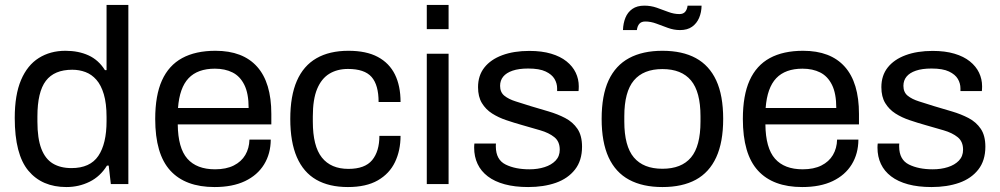

<svg xmlns="http://www.w3.org/2000/svg" viewBox="-20 -743 4037 775"><path d="M248 12Q149.6 12 94.5 -54Q39.5 -120 39.5 -266.8Q39.5 -360.4 65 -420.2Q90.5 -480 136.8 -509Q183 -538 244.2 -538Q296.8 -538 337.3 -519.5Q377.8 -501 403.6 -459.9H410.1V-723H498.1V0H427.4L418.8 -74.6H411.8Q384.9 -30.8 341.7 -9.4Q298.5 12 248 12ZM268.5 -64.5Q343.5 -64.5 376.8 -113.6Q410.1 -162.8 410.1 -254.5V-270.8Q410.1 -325.4 399.1 -362.4Q388.2 -399.3 369.1 -421Q350.1 -442.7 325 -452.1Q300 -461.5 271.8 -461.5Q199.2 -461.5 165.1 -416.7Q131 -371.8 131 -273.1V-251.8Q131 -183.9 146.9 -142.6Q162.7 -101.4 193.4 -82.9Q224 -64.5 268.5 -64.5Z M846.1 12Q728.2 12 667.4 -54.5Q606.5 -121 606.5 -263Q606.5 -358 633.8 -418.5Q661.1 -479 715.2 -508.5Q769.4 -538 849.7 -538Q960.5 -538 1017.9 -473.7Q1075.2 -409.5 1075.2 -283.2V-240.8H697.5Q698.5 -145.2 736.3 -102.4Q774.1 -59.6 848 -59.6Q892.8 -59.6 923.5 -75Q954.2 -90.4 970.1 -117.4Q986 -144.5 986.9 -179.4H1072.9Q1072.5 -122.5 1045.9 -79.2Q1019.3 -36 969.1 -12Q918.9 12 846.1 12ZM698.5 -307.1H983.6Q983.6 -365.8 966.2 -400.6Q948.9 -435.4 918.5 -450.6Q888.2 -465.8 847.4 -465.8Q777.9 -465.8 741.2 -427.3Q704.6 -388.8 698.5 -307.1Z M1384.3 12Q1308.3 12 1256.5 -17.7Q1204.8 -47.5 1178.2 -108.7Q1151.7 -169.9 1151.7 -263Q1151.7 -355.7 1178.3 -416.7Q1204.9 -477.6 1257.3 -507.8Q1309.7 -538 1386.6 -538Q1458.9 -538 1505.2 -513.1Q1551.5 -488.2 1574.2 -442.2Q1596.8 -396.2 1596.8 -331.3H1508.2Q1508.2 -400.1 1479.8 -432.4Q1451.4 -464.7 1384.6 -464.7Q1341.3 -464.7 1309.3 -445.3Q1277.4 -425.8 1260 -383.9Q1242.7 -342.1 1242.7 -273.1V-252.3Q1242.7 -153.1 1279.2 -107.2Q1315.8 -61.3 1386.4 -61.3Q1452.9 -61.3 1482.2 -96.7Q1511.4 -132.1 1511.4 -194.7H1596.8Q1596.8 -135.6 1574.4 -88.8Q1552.1 -42.1 1505.1 -15Q1458.1 12 1384.3 12Z M1702.7 -625.4V-723H1790.7V-625.4ZM1702.7 0V-526H1790.7V0Z M2112 12Q2058.2 12 2017.3 0.9Q1976.4 -10.2 1949 -31.1Q1921.6 -51.9 1907.8 -81.2Q1893.9 -110.5 1893.9 -147.3Q1893.9 -151.9 1894.2 -156.3Q1894.5 -160.8 1894.9 -163.7H1981.9Q1981.4 -159.9 1981.4 -156.9Q1981.4 -154 1981.4 -151.1Q1981.9 -98.2 2020.9 -78.9Q2059.8 -59.6 2117 -59.6Q2150.4 -59.6 2178 -68.4Q2205.6 -77.1 2222.5 -94.6Q2239.4 -112.2 2239.4 -138.6Q2239.4 -172 2217.5 -189.4Q2195.7 -206.9 2160.9 -217Q2126.1 -227.2 2087.7 -238.1Q2055.6 -247.1 2023.8 -257.9Q1991.9 -268.6 1966.4 -284.9Q1940.8 -301.2 1925.2 -326.9Q1909.6 -352.5 1909.6 -391.1Q1909.6 -438.1 1935.2 -470.5Q1960.8 -502.9 2007.4 -520.2Q2054 -537.5 2116.6 -537.5Q2167.3 -537.5 2204.6 -526.3Q2242 -515.2 2266.8 -495.3Q2291.6 -475.4 2303.9 -449.6Q2316.2 -423.8 2316.2 -394.5Q2316.2 -389.4 2315.9 -383.8Q2315.7 -378.1 2315.2 -375.3H2228.8V-386.4Q2228.8 -406.4 2218.3 -424.4Q2207.7 -442.5 2182.5 -454.4Q2157.3 -466.4 2112 -466.4Q2074 -466.4 2048.9 -457.7Q2023.8 -449.1 2011.2 -433.7Q1998.6 -418.3 1998.6 -396.5Q1998.6 -370.6 2015.9 -356.6Q2033.2 -342.6 2061.7 -333.7Q2090.2 -324.8 2122.9 -314.4Q2158 -304 2194.4 -293.2Q2230.8 -282.5 2261.5 -266.5Q2292.1 -250.5 2310.8 -223.1Q2329.4 -195.7 2329.4 -150.9Q2329.4 -94.9 2300.9 -58.6Q2272.5 -22.3 2223.7 -5.1Q2174.9 12 2112 12Z M2653.8 12Q2574.2 12 2519.4 -17.5Q2464.6 -47 2436.5 -108Q2408.5 -169 2408.5 -263Q2408.5 -358 2436.5 -418.5Q2464.6 -479 2519.4 -508.5Q2574.2 -538 2653.8 -538Q2734.3 -538 2788.6 -508.5Q2842.9 -479 2871 -418.5Q2899.1 -358 2899.1 -263Q2899.1 -169 2871 -108Q2842.9 -47 2788.6 -17.5Q2734.3 12 2653.8 12ZM2653.8 -61.8Q2730.8 -61.8 2769.2 -107.4Q2807.5 -153.1 2807.5 -252.3V-273.7Q2807.5 -372.4 2769.2 -418.3Q2730.8 -464.2 2653.8 -464.2Q2577.2 -464.2 2538.6 -418.3Q2500 -372.4 2500 -273.7V-252.3Q2500 -153.1 2538.6 -107.4Q2577.2 -61.8 2653.8 -61.8ZM2494.6 -621.6Q2495.5 -649 2504.5 -671.4Q2513.6 -693.8 2532.5 -707Q2551.4 -720.2 2580.8 -720.2Q2606.8 -720.2 2630.6 -712Q2654.5 -703.7 2677.4 -694.9Q2700.4 -686.2 2722.4 -686.2Q2737.8 -686.2 2745.6 -695.3Q2753.4 -704.4 2755.4 -720.2H2811.9Q2811.5 -693.4 2802 -671Q2792.5 -648.6 2773.6 -635.1Q2754.7 -621.6 2724.8 -621.6Q2700.3 -621.6 2676.1 -630.4Q2652 -639.2 2629.4 -647.7Q2606.7 -656.2 2584.6 -656.2Q2568.9 -656.2 2560.8 -647.1Q2552.7 -637.9 2550.7 -621.6Z M3218.1 12Q3100.2 12 3039.4 -54.5Q2978.5 -121 2978.5 -263Q2978.5 -358 3005.8 -418.5Q3033.1 -479 3087.2 -508.5Q3141.4 -538 3221.7 -538Q3332.5 -538 3389.9 -473.7Q3447.2 -409.5 3447.2 -283.2V-240.8H3069.5Q3070.5 -145.2 3108.3 -102.4Q3146.1 -59.6 3220 -59.6Q3264.8 -59.6 3295.5 -75Q3326.2 -90.4 3342.1 -117.4Q3358 -144.5 3358.9 -179.4H3444.9Q3444.5 -122.5 3417.9 -79.2Q3391.3 -36 3341.1 -12Q3290.9 12 3218.1 12ZM3070.5 -307.1H3355.6Q3355.6 -365.8 3338.2 -400.6Q3320.9 -435.4 3290.5 -450.6Q3260.2 -465.8 3219.4 -465.8Q3149.9 -465.8 3113.2 -427.3Q3076.6 -388.8 3070.5 -307.1Z M3740 12Q3686.2 12 3645.3 0.9Q3604.4 -10.2 3577 -31.1Q3549.6 -51.9 3535.8 -81.2Q3521.9 -110.5 3521.9 -147.3Q3521.9 -151.9 3522.2 -156.3Q3522.5 -160.8 3522.9 -163.7H3609.9Q3609.4 -159.9 3609.4 -156.9Q3609.4 -154 3609.4 -151.1Q3609.9 -98.2 3648.9 -78.9Q3687.8 -59.6 3745 -59.6Q3778.4 -59.6 3806 -68.4Q3833.6 -77.1 3850.5 -94.6Q3867.4 -112.2 3867.4 -138.6Q3867.4 -172 3845.5 -189.4Q3823.7 -206.9 3788.9 -217Q3754.1 -227.2 3715.7 -238.1Q3683.6 -247.1 3651.8 -257.9Q3619.9 -268.6 3594.4 -284.9Q3568.8 -301.2 3553.2 -326.9Q3537.6 -352.5 3537.6 -391.1Q3537.6 -438.1 3563.2 -470.5Q3588.8 -502.9 3635.4 -520.2Q3682 -537.5 3744.6 -537.5Q3795.3 -537.5 3832.6 -526.3Q3870 -515.2 3894.8 -495.3Q3919.6 -475.4 3931.9 -449.6Q3944.2 -423.8 3944.2 -394.5Q3944.2 -389.4 3943.9 -383.8Q3943.7 -378.1 3943.2 -375.3H3856.8V-386.4Q3856.8 -406.4 3846.3 -424.4Q3835.7 -442.5 3810.5 -454.4Q3785.3 -466.4 3740 -466.4Q3702 -466.4 3676.9 -457.7Q3651.8 -449.1 3639.2 -433.7Q3626.6 -418.3 3626.6 -396.5Q3626.6 -370.6 3643.9 -356.6Q3661.2 -342.6 3689.7 -333.7Q3718.2 -324.8 3750.9 -314.4Q3786 -304 3822.4 -293.2Q3858.8 -282.5 3889.5 -266.5Q3920.1 -250.5 3938.8 -223.1Q3957.4 -195.7 3957.4 -150.9Q3957.4 -94.9 3928.9 -58.6Q3900.5 -22.3 3851.7 -5.1Q3802.9 12 3740 12Z"/></svg>

Font: Archivo Variable SemiBold
Style: Regular
Weight: 600
Designer: Hector Gatti
Foundry: Omnibus-Type
Version: Version 2.001